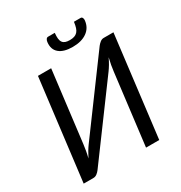

<svg xmlns="http://www.w3.org/2000/svg" viewBox="-203 -1039 1117 1184"><g transform="rotate(-30 355.0 -447.0)"><path d="M674 -716.5 586.5 0H492.5L554.5 -505Q557 -526 561 -549Q565 -572 571.5 -598Q561 -575.5 549.5 -556.2Q538 -537 527 -522L164 -29.5Q156 -18.5 144 -9.2Q132 0 117.5 0H48.5L136.5 -716.5H230.5L168.5 -211.5Q166 -190.5 162 -167.8Q158 -145 151.5 -119.5Q174 -164 196 -194L559 -687Q567.5 -698 579.2 -707.2Q591 -716.5 604.5 -716.5ZM417.5 -809Q436.5 -809 450 -813.5Q463.5 -818 472.8 -828Q482 -838 487.2 -854.2Q492.5 -870.5 495.5 -894.5H543Q551.5 -894.5 555.5 -886.2Q559.5 -878 558 -867.5Q552.5 -818 514 -790.8Q475.5 -763.5 412.5 -763.5Q349 -763.5 317 -790.5Q285 -817.5 291 -867.5Q292 -878 297.2 -886.2Q302.5 -894.5 311.5 -894.5H359Q356.5 -870.5 358.2 -854.2Q360 -838 367 -828Q374 -818 386.2 -813.5Q398.5 -809 417.5 -809Z"/></g></svg>

Font: Lato 2
Style: Italic
Weight: 400
Italic angle: -7°
Designer: Lukasz Dziedzic with Adam Twardoch and Botio Nikoltchev
Foundry: tyPoland Lukasz Dziedzic
Version: Version 2.015; 2015-08-06; http://www.latofonts.com/